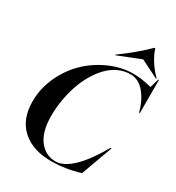

<svg xmlns="http://www.w3.org/2000/svg" viewBox="-218 -1064 1109 1209"><g transform="rotate(30 336.5 -460.0)"><path d="M50.8 -256.8Q50.8 -349.6 90.6 -436.5Q130.4 -523.4 194.8 -585.9Q259.3 -648.4 344.5 -686.3Q429.7 -724.1 517.1 -724.1Q574.2 -724.1 648.9 -705.1L668 -770H672.9V-529.8H667Q647.5 -607.4 603.8 -659.7Q560.1 -711.9 501 -711.9Q455.6 -711.9 413.8 -692.4Q372.1 -672.9 339.4 -638.9Q306.6 -605 279.8 -559.1Q252.9 -513.2 235.1 -460.4Q217.3 -407.7 207.8 -350.8Q198.2 -293.9 198.2 -237.8Q198.2 -121.6 244.6 -60.8Q291 0 363.8 0Q481 0 623 -248H629.9L546.9 -20Q441.4 12.2 339.8 12.2Q205.1 12.2 127.9 -57.6Q50.8 -127.4 50.8 -256.8ZM355 -771Q462.9 -848.6 547.9 -932.1H553.2Q564 -893.6 591.6 -850.3Q619.1 -807.1 655.8 -771L651.9 -768.1L522 -833L358.9 -768.1Z"/></g></svg>

Font: Nyght Serif Medium Italic
Style: Regular
Weight: 500
Italic angle: -16°
Designer: Maksym Kobuzan
Version: Version 0.410;Glyphs 3.1.2 (3151)